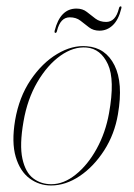

<svg xmlns="http://www.w3.org/2000/svg" viewBox="-20 -576 420 604"><path d="M253 -430.5Q312.5 -426 340.2 -370.5Q368 -315 351 -216.5Q340.5 -154 307.8 -103Q275 -52 230.8 -22.2Q186.5 7.5 140.5 7.5Q103 7.5 73 -14.8Q43 -37 29.5 -82.5Q16 -128 27.5 -197.5Q40 -270.5 76.2 -324.2Q112.5 -378 159.8 -406.2Q207 -434.5 253 -430.5ZM141.5 3.5Q180.5 3.5 218.2 -26.8Q256 -57 284 -107.8Q312 -158.5 323 -220Q342 -325 319.5 -373.8Q297 -422.5 252.5 -426.5Q211.5 -430 170.2 -400.8Q129 -371.5 97.5 -317.8Q66 -264 54 -194Q41 -120 50.5 -76.8Q60 -33.5 84.5 -15Q109 3.5 141.5 3.5ZM293 -479.5Q273.5 -479.5 260 -490Q246.5 -500.5 233 -511Q219.5 -521.5 199.5 -521.5Q170 -521.5 159.5 -479.5Q158 -472.5 154.5 -472.5Q150.5 -472.5 152 -479.5Q169.5 -549 220.5 -549Q240 -549 253.2 -538.5Q266.5 -528 280.2 -517.5Q294 -507 314 -507Q343.5 -507 354 -549Q355.5 -556 359.5 -556Q363.5 -556 361.5 -549Q353 -514 335 -496.8Q317 -479.5 293 -479.5Z"/></svg>

Font: Fraunces 144pt S000 Thin
Style: Italic
Weight: 100
Italic angle: -16°
Version: Version 1.000; ttfautohint (v1.8.3)